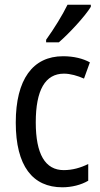

<svg xmlns="http://www.w3.org/2000/svg" viewBox="-20 -879 427 816"><path d="M366 -850V-859H267C245 -814 211 -759 176 -710V-699H230C272 -735 341 -809 366 -850ZM245 -83C284 -83 325 -93 355 -111V-182C323 -166 288 -156 251 -156C172 -156 132 -224 132 -359C132 -496 172 -566 252 -566C279 -566 310 -557 337 -545L362 -614C333 -630 294 -640 248 -640C119 -640 47 -541 47 -358C47 -173 119 -83 245 -83Z"/></svg>

Font: Noto Sans Kannada UI Condensed
Style: Regular
Weight: 400
Width: 3
Designer: Jelle Bosma - Monotype Design Team
Foundry: Monotype Imaging Inc.
Version: Version 2.005